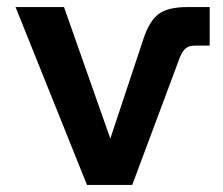

<svg xmlns="http://www.w3.org/2000/svg" viewBox="-20 -523 630 543"><path d="M226 0 24 -503H161L292 -131L386 -414Q403 -465 429.5 -484Q456 -503 510 -503H573V-394H532Q515 -394 505.5 -386.5Q496 -379 488 -359L354 0Z"/></svg>

Font: Wix Madefor Text
Style: Bold
Weight: 700
Designer: Dalton Maag Ltd
Foundry: Dalton Maag Ltd
Version: Version 3.100